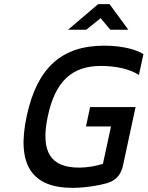

<svg xmlns="http://www.w3.org/2000/svg" viewBox="-20 -900 714 929"><path d="M652 -537 674 -638C636 -662 568 -679 484 -679C278 -679 159 -572 109 -337C59 -103 134 9 331 9C405 9 483 -8 507 -17C541 -29 566 -55 575 -99L636 -382H416L396 -288H517L478 -107C444 -97 405 -89 363 -89C225 -89 175 -165 211 -336C247 -507 328 -581 469 -581C542 -581 611 -565 652 -537ZM309 -756H397L467 -812L514 -756H601L510 -880H455Z"/></svg>

Font: LT Wave Mono Medium
Style: Italic
Weight: 500
Designer: Daniel Lyons
Version: Version 2.5 (Glyphs App)